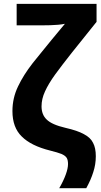

<svg xmlns="http://www.w3.org/2000/svg" viewBox="-20 -780 525 1002"><path d="M289.1 202.1Q311 164.6 323.2 130.9Q335 98.6 335 76.2Q335 55.2 328.1 43.9Q320.8 32.2 300.8 23.4Q281.2 15.6 242.2 5.9Q142.1 -19 93.8 -67.4Q44.9 -114.7 44.9 -200.2Q44.9 -268.6 74.2 -329.1Q102.1 -388.2 150.4 -450.2Q164.1 -466.8 197.8 -508.8Q231.4 -550.8 251 -574.2L318.8 -655.8Q307.6 -653.3 285.2 -650.9Q271 -649.4 243.2 -648.4Q229 -647.9 209 -647.9H66.9V-759.8H483.9V-666L354 -503.9Q302.7 -439 268.1 -391.6Q232.9 -342.8 214.8 -302.7Q196.8 -263.7 196.8 -225.1Q196.8 -181.6 223.6 -156.2Q250.5 -129.4 321.8 -112.8Q384.3 -98.6 417.5 -80.1Q452.6 -62 465.8 -34.2Q480 -7.8 480 35.2Q480 78.1 466.8 118.2Q454.6 157.7 430.2 202.1Z"/></svg>

Font: Droid Sans Thai
Style: Bold
Weight: 700
Designer: Steve Matteson
Foundry: Ascender Corporation
Version: Version 1.00